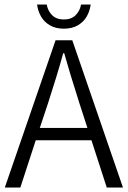

<svg xmlns="http://www.w3.org/2000/svg" viewBox="-20 -837 570 857"><path d="M139.6 -210.9 70.8 0H1.5L228 -657.2H302.7L528.8 0H456.5L388.2 -210.9ZM334.5 -376Q289.6 -516.6 266.6 -599.6H262.2Q234.4 -499 194.3 -376L157.7 -266.1H370.1ZM188.5 -816.9Q193.4 -788.6 212.6 -769.3Q231.9 -750 265.1 -750Q298.3 -750 317.6 -769.3Q336.9 -788.6 341.8 -816.9H384.8Q381.3 -789.1 367.7 -764.4Q354 -739.7 328.1 -724.4Q302.2 -709 265.1 -709Q228 -709 202.1 -724.4Q176.3 -739.7 162.6 -764.4Q148.9 -789.1 145.5 -816.9Z"/></svg>

Font: Varta
Style: Light
Weight: 300
Designer: Joana Correia, Viktoriya Grabowska, Eben Sorkin
Foundry: Sorkin Type
Version: Version 1.002; ttfautohint (v1.3) -l 8 -r 24 -G 200 -x 12 -H